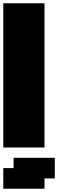

<svg xmlns="http://www.w3.org/2000/svg" viewBox="-20 -895 477 1165"><path d="M0 250H250V187.5H312.5V62.5H62.5V125H0ZM0 0H250V-875H0Z"/></svg>

Font: Faithful 32x
Style: Bold
Weight: 400
Foundry: Faithful Resource Pack
Version: Version 1.0; January 27, 2023